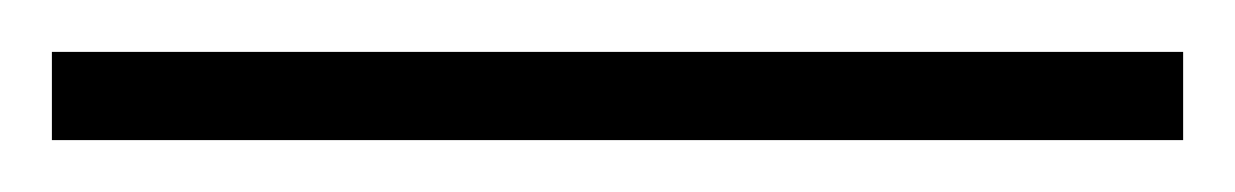

<svg xmlns="http://www.w3.org/2000/svg" viewBox="-24 -814 476 74"><path d="M432 -760H-4V-794H432Z"/></svg>

Font: Noto Sans Lao Looped Condensed ExtraLight
Style: Regular
Weight: 200
Width: 3
Designer: Mark Frömberg, Ben Mitchell
Foundry: The Fontpad Ltd
Version: Version 1.002; ttfautohint (v1.8.4.7-5d5b)